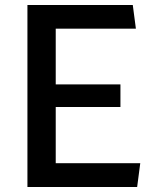

<svg xmlns="http://www.w3.org/2000/svg" viewBox="-20 -750 660 770"><path d="M90 0H530L542.5 -95.5H203.5V-321H463V-411.5H203.5V-635H525L512.5 -730H90Z"/></svg>

Font: Monaspace Krypton Medium
Style: Regular
Weight: 500
Designer: Riley Cran & the Lettermatic Team
Foundry: Lettermatic
Version: Version 1.101 (Monaspace Krypton)